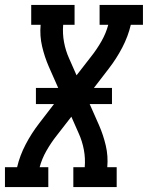

<svg xmlns="http://www.w3.org/2000/svg" viewBox="-44 -755 597 775"><path d="M-24 0V-80H25Q36 -127 59.5 -172Q83 -217 114 -257L174 -335H101V-400H191L153 -486Q136 -525 126 -567.5Q116 -610 120 -655H82V-735H257V-655H211Q208 -619 214.5 -584.5Q221 -550 235 -519L265 -451L324 -527Q347 -556 365.5 -588.5Q384 -621 393 -655H358V-735H533V-655H484Q473 -608 449.5 -563Q426 -518 395 -478L335 -400H408V-335H318L356 -249Q373 -210 383 -167.5Q393 -125 389 -80H427V0H252V-80H298Q301 -116 294.5 -150.5Q288 -185 274 -216L244 -284L185 -208Q162 -179 143.5 -146.5Q125 -114 116 -80H151V0Z"/></svg>

Font: Iosevka Curly Slab MdObl
Style: Regular
Weight: 500
Italic angle: -9°
Monospace: yes
Designer: Belleve Invis
Foundry: Belleve Invis
Version: Version 11.0.0; ttfautohint (v1.8.3)